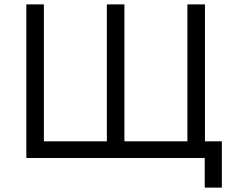

<svg xmlns="http://www.w3.org/2000/svg" viewBox="-20 -720 1051 875"><path d="M913 135H991V-76H914V-700H834V-76H547V-700H467V-76H180V-700H100V0H913Z"/></svg>

Font: Fixel Display Regular
Style: Regular
Weight: 400
Designer: AlfaBravo + MacPaw
Foundry: Kyrylo Tkachov, Marchela Mozhyna, Serhii Makarenko, Maria Weinstein, Zakhar Kryvoshyya
Version: Version 1.211